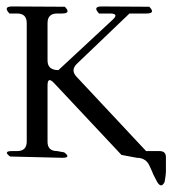

<svg xmlns="http://www.w3.org/2000/svg" viewBox="-23 -506 543 586"><path d="M7.8 -28.3Q-14.6 -44.9 13.7 -44.9H29.3Q58.6 -44.9 58.6 -74.2V-435.5Q58.6 -464.8 29.3 -464.8H5.9Q-14.6 -486.3 14.6 -486.3L174.8 -485.4Q195.3 -464.8 166 -464.8H151.4Q122.1 -464.8 122.1 -435.5V-321.3Q122.1 -292 155.3 -292L320.3 -445.3Q341.8 -464.8 312.5 -464.8H279.3Q258.8 -486.3 287.1 -486.3L432.6 -485.4Q453.1 -464.8 423.8 -464.8H372.1L211.9 -311.5Q191.4 -292 210.9 -271.5L422.9 -44.9H463.9Q484.4 -44.9 483.4 -24.4V18.6L482.4 30.3L479.5 48.8Q469.7 70.3 457 49.8L445.3 27.3L440.4 15.6L434.6 2.9Q423.8 -24.4 394.5 -24.4L347.7 -33.2L141.6 -252.9Q122.1 -273.4 122.1 -245.1V-73.2Q122.1 -44.9 151.4 -44.9L172.9 -41Q195.3 -24.4 167 -24.4Z"/></svg>

Font: B2 Hana
Style: Regular
Weight: 500
Version: 2020-08-05; (max)